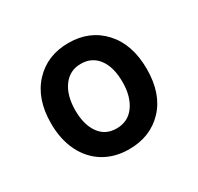

<svg xmlns="http://www.w3.org/2000/svg" viewBox="-98 -641 662 641"><g transform="rotate(-30 232.5 -320.5)"><path d="M232 -116Q177 -116 135.5 -141Q94 -166 71 -212.5Q48 -259 48 -321Q48 -415 99 -470Q150 -525 232 -525Q314 -525 365 -469.5Q416 -414 416 -319Q416 -224 365 -170Q314 -116 232 -116ZM230 -197Q274 -197 299 -231.5Q324 -266 324 -322Q324 -379 300 -411.5Q276 -444 233 -444Q190 -444 165 -409.5Q140 -375 140 -318Q140 -263 163.5 -230Q187 -197 230 -197Z"/></g></svg>

Font: Noto Sans Condensed Medium
Style: Regular
Weight: 500
Width: 3
Designer: Monotype Design Team
Foundry: Monotype Imaging Inc.
Version: Version 2.013; ttfautohint (v1.8.4.7-5d5b)